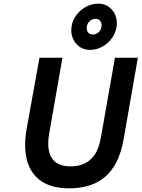

<svg xmlns="http://www.w3.org/2000/svg" viewBox="-20 -1015 772 1047"><path d="M356.7 12Q262.2 12 204.8 -27.5Q147.3 -66.9 127.4 -140.1Q107.5 -213.3 125.7 -314.7L195.2 -700H320.6L248.2 -287Q238 -228.1 247.8 -188.1Q257.5 -148.1 286.9 -127.8Q316.4 -107.6 365.2 -107.6Q403.2 -107.6 436.6 -121.1Q470 -134.6 494.6 -169.1Q519.3 -203.6 530.4 -266.8L606.8 -700H731.8L654.2 -256.6Q640.6 -178.6 612.6 -126.5Q584.6 -74.5 545.2 -44.1Q505.9 -13.8 458 -0.9Q410.1 12 356.7 12ZM471.5 -743Q426.3 -743 397.5 -774.5Q368.7 -806.1 368.7 -850.2Q368.7 -890.2 389.8 -923.1Q410.9 -956.1 444.6 -975.6Q478.2 -995.2 515.9 -995.2Q560 -995.2 588.5 -964.1Q617.1 -933 617.1 -888.8Q617.1 -848.7 596.2 -815.5Q575.2 -782.4 541.9 -762.7Q508.5 -743 471.5 -743ZM486.1 -826.6Q504.8 -826.6 519.3 -841Q533.9 -855.4 533.9 -877Q533.9 -893 524.8 -902.8Q515.8 -912.6 501.3 -912.6Q482.2 -912.6 467.6 -898.4Q452.9 -884.1 452.9 -861.8Q452.9 -846.8 461.8 -836.7Q470.8 -826.6 486.1 -826.6Z"/></svg>

Font: Overpass
Style: Italic
Weight: 400
Italic angle: -10°
Designer: Delve Withrington, Dave Bailey, Thomas Jockin
Foundry: Delve Fonts LLC
Version: Version 4.000